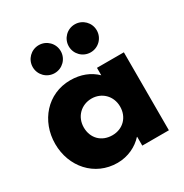

<svg xmlns="http://www.w3.org/2000/svg" viewBox="-183 -935 1049 1094"><g transform="rotate(-30 341.5 -388.0)"><path d="M223 -791C172 -791 131 -750 131 -699C131 -648 172 -607 223 -607C274 -607 315 -648 315 -699C315 -750 274 -791 223 -791ZM460 -791C409 -791 368 -750 368 -699C368 -648 409 -607 460 -607C511 -607 552 -648 552 -699C552 -750 511 -791 460 -791ZM23 -256C23 -406 128 -528 278 -528C347 -528 404 -505 446 -464V-513H623V0H448V-58H446C408 -16 348 15 278 15C128 15 23 -106 23 -256ZM211 -256C211 -186 259 -136 331 -136C400 -136 450 -186 450 -256C450 -327 397 -377 331 -377C264 -377 211 -327 211 -256Z"/></g></svg>

Font: Hussar Techniczny
Style: Bold 
Weight: 700
Foundry: Cannot Into Space Fonts
Version: Version 0.77